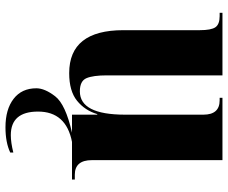

<svg xmlns="http://www.w3.org/2000/svg" viewBox="-84 -492 813 684"><g transform="rotate(90 322.0 -149.5)"><path d="M240 10Q304 10 338.5 -18Q373 -46 386 -90H388V0H619V-10H602Q550 -10 550 -71V-536H328V-526H337Q388 -526 388 -468V-189Q388 -28 305 -28Q268 -28 258 -51.5Q248 -75 248 -124V-536H25V-526H37Q66 -526 76.5 -511Q87 -496 87 -455V-183Q87 10 240 10ZM433 237Q487 237 523 220V209Q487 218 461 218Q377 218 377 121Q377 21 485 0H452Q351 23 322.5 60Q294 97 294 127Q294 179 331.5 208Q369 237 433 237Z"/></g></svg>

Font: Noto Serif Display SemiCondensed Extra
Style: Regular
Weight: 800
Width: 4
Designer: Monotype Design Team
Foundry: Monotype Imaging Inc.
Version: Version 1.900